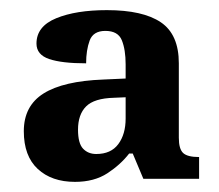

<svg xmlns="http://www.w3.org/2000/svg" viewBox="-20 -739 433 379"><path d="M128 -380Q82 -380 54.5 -405.5Q27 -431 27 -480Q27 -530 66 -554.5Q105 -579 184 -582L228 -584V-612Q228 -641 220.5 -659.5Q213 -678 188 -678Q164 -678 157 -659Q150 -640 150 -614Q102 -614 77 -622.5Q52 -631 52 -653Q52 -687 91 -703Q130 -719 191 -719Q262 -719 297.5 -695Q333 -671 333 -614V-467Q333 -445 341.5 -437Q350 -429 373 -429V-386H263L242 -436H235Q218 -414 192 -397Q166 -380 128 -380ZM170 -435Q199 -435 213.5 -454.5Q228 -474 228 -505V-547L205 -546Q166 -545 150 -529Q134 -513 134 -483Q134 -456 144 -445.5Q154 -435 170 -435Z"/></svg>

Font: Noto Serif Tamil SemiCondensed
Style: Bold Italic
Weight: 700
Width: 4
Italic angle: -12°
Designer: Indian Type Foundry, Tom Grace, and the Monotype Design Team
Foundry: Monotype Imaging Inc.
Version: Version 2.003; ttfautohint (v1.8.4.7-5d5b)